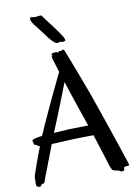

<svg xmlns="http://www.w3.org/2000/svg" viewBox="-99 -961 744 1043"><g transform="rotate(-10 273.5 -439.0)"><path d="M532.2 -14.2Q532.2 -10.3 527.3 -10Q522.5 -9.8 517.1 -9.8Q514.6 -9.3 512.2 -8.8Q509.8 -7.8 507.1 -7.1Q504.4 -6.3 502 -3.9Q502.9 1 502.7 3.7Q502.4 6.3 502.4 7.8L502 9.8Q500.5 11.7 496.1 12.9Q491.7 14.2 486.8 14.2Q485.8 14.2 483.9 13.7Q480.5 12.7 477.1 8.8Q468.8 6.3 457.5 3.9Q451.7 2.4 444.8 1Q439.5 -0.5 435.5 -6.8Q431.6 -13.2 428.5 -21.7Q425.3 -30.3 422.6 -39.3Q419.9 -48.3 418 -55.2L370.1 -206.1Q359.4 -206.1 343 -205.8Q326.7 -205.6 308.1 -205.3Q289.6 -205.1 270.5 -204.3Q251.5 -203.6 235.8 -203.1L138.2 -198.2L81.1 -48.8Q79.6 -46.4 76.9 -39.1Q74.2 -31.7 71.3 -23.7Q68.4 -15.6 65.9 -8.5Q63.5 -1.5 63 0Q62 3.9 57.1 4.9Q52.2 5.9 48.8 6.8Q45.9 7.8 43.9 12.2Q42 16.6 38.1 18.1Q34.2 20.5 28.3 18.6Q22.5 16.6 18.1 12.2Q14.2 7.3 15.1 -0.2Q16.1 -7.8 16.1 -16.1Q16.1 -24.4 15.9 -31.7Q15.6 -39.1 18.1 -45.9Q19 -48.8 24.2 -64.2Q29.3 -79.6 37.1 -101.3Q44.9 -123 54.2 -148.7Q63.5 -174.3 73.2 -198.2Q64.5 -198.2 61 -203.1Q58.6 -207 55.2 -207.8Q51.8 -208.5 47.9 -210Q43.9 -210.9 42.5 -214.4Q41 -217.8 42 -220.2Q43 -223.1 40.5 -225.1Q38.1 -227.1 38.1 -233.9Q38.1 -236.8 42.7 -239.5Q47.4 -242.2 54.2 -244.1Q61 -246.1 69.6 -247.6Q78.1 -249 85.9 -250Q87.4 -250 89.6 -250Q91.8 -250 94.2 -251Q105 -276.9 118.7 -306.9Q132.3 -336.9 146.7 -368.2Q161.1 -399.4 175.8 -430.7Q190.4 -461.9 203.6 -489.5Q216.8 -517.1 227.8 -540Q238.8 -563 246.1 -578.1Q240.2 -596.2 235.6 -611.3Q231 -626.5 227.5 -637.7Q224.1 -648.9 222.2 -655.5Q220.2 -662.1 220.2 -663.1Q219.7 -664.1 220.2 -665Q221.2 -667.5 225.1 -668Q221.2 -675.3 221.2 -678.7Q221.2 -680.7 222.2 -681.2Q223.1 -682.1 227.1 -683.1Q231 -684.1 235.4 -684.8Q239.7 -685.5 243.7 -685.8Q247.6 -686 249 -686Q249.5 -686 251.5 -685.5Q254.4 -684.6 259.8 -681.2Q260.3 -683.6 261 -684.6Q261.7 -685.5 262.7 -686.5L264.2 -688Q267.1 -689.5 270.5 -688.7Q273.9 -688 276.9 -688Q279.8 -688 281 -690.4Q282.2 -692.9 287.1 -692.9Q293.5 -692.9 297.9 -679.2Q298.3 -676.8 304.7 -660.9Q311 -645 320.8 -619.4Q330.6 -593.8 343.5 -560.1Q356.4 -526.4 370.6 -488.5Q384.8 -450.7 399.2 -410.4Q413.6 -370.1 426.8 -331.1Q454.1 -251.5 472.7 -196.8Q491.2 -142.1 502.7 -107.4Q514.2 -72.8 519.8 -55.7Q525.4 -38.6 526.9 -35.2Q529.3 -27.3 530.8 -22.7Q532.2 -18.1 532.2 -14.2ZM321.8 -348.1Q309.1 -384.3 294.2 -429.2Q279.3 -474.1 265.1 -518.1Q256.8 -496.6 245.1 -466.3Q233.4 -436 220.5 -403.8Q207.5 -371.6 195.3 -340.8Q183.1 -310.1 173.8 -288.1L160.2 -255.9L248 -261.2Q259.3 -261.2 274.9 -261.7Q301.3 -262.2 351.1 -263.2ZM167.5 -839.8Q151.9 -857.9 146.2 -868.9Q140.6 -879.9 140.1 -886Q139.6 -892.1 142.6 -894Q145.5 -896 147.5 -896Q148.4 -896 151.6 -895.5Q154.8 -895 158.4 -894.8Q162.1 -894.5 165.3 -894Q168.5 -893.6 169.4 -893.6Q169.9 -893.6 173.1 -894Q176.3 -894.5 179.9 -894.8Q183.6 -895 186.5 -895.5Q189.5 -896 190.4 -896Q191.4 -896 197.3 -896.5Q203.1 -897 205.6 -893.6Q214.4 -880.9 225.6 -866.2Q236.8 -851.6 248.3 -836.7Q259.8 -821.8 270.5 -807.1Q281.2 -792.5 289.8 -780Q298.3 -767.6 303.5 -757.6Q308.6 -747.6 308.6 -741.7Q308.6 -737.3 301 -735.4Q293.5 -733.4 287.6 -735.8Q279.8 -738.8 275.1 -736.3Q270.5 -733.9 263.7 -733.9Q254.9 -733.9 244.1 -743.7Q233.4 -753.4 221.2 -768.8Q209 -784.2 195.3 -803Q181.6 -821.8 167.5 -839.8Z"/></g></svg>

Font: Oregano
Style: Regular
Weight: 400
Version: Version 1.000